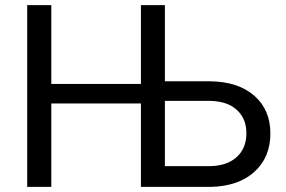

<svg xmlns="http://www.w3.org/2000/svg" viewBox="-20 -731 1120 751"><path d="M180.7 -402.8H531.2V-710.9H625V-413.1H801.8Q912.1 -411.6 974.9 -356.4Q1037.6 -301.3 1037.6 -209Q1037.6 -115.7 974.9 -58.8Q912.1 -2 803.2 0H531.2V-326.2H180.7V0H86.4V-710.9H180.7ZM625 -336.4V-81.1H796.4Q865.7 -81.1 904.8 -115.7Q943.8 -150.4 943.8 -210Q943.8 -266.6 906.7 -300.8Q869.6 -335 802.2 -336.4Z"/></svg>

Font: Roboto
Style: Regular
Weight: 400
Designer: Google
Version: Version 2.001047; 2015